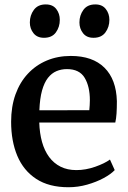

<svg xmlns="http://www.w3.org/2000/svg" viewBox="-20 -814 566 846"><path d="M281.5 11Q195.5 11 139.5 -25.8Q83.5 -62.5 56.2 -127.5Q29 -192.5 29 -277.5Q29 -344 48.2 -397.8Q67.5 -451.5 102.8 -489.2Q138 -527 186 -547.2Q234 -567.5 292 -567.5Q388 -567.5 440.2 -515.8Q492.5 -464 495 -368Q495 -337 493.5 -314Q492 -291 488 -274H153Q154.5 -227 165.2 -188.5Q176 -150 196.5 -122.2Q217 -94.5 247 -79.5Q277 -64.5 316.5 -64.5Q357.5 -64.5 399.5 -79.2Q441.5 -94 464.5 -111L485.5 -64.5Q468.5 -46.5 436.5 -29.2Q404.5 -12 364.2 -0.5Q324 11 281.5 11ZM153.5 -328 373.5 -328.5Q374.5 -338 375.2 -350Q376 -362 376 -372Q376 -433 353 -471.2Q330 -509.5 275 -509.5Q250 -509.5 228.8 -500.5Q207.5 -491.5 191.2 -470.8Q175 -450 165.2 -415Q155.5 -380 153.5 -328ZM173.5 -647.5Q143.5 -647.5 127.5 -667.8Q111.5 -688 111.5 -715Q111.5 -746.5 129.2 -770.5Q147 -794.5 181 -794.5H182Q212.5 -794.5 228 -774.2Q243.5 -754 243.5 -726.5Q243.5 -695 226.2 -671.2Q209 -647.5 174 -647.5ZM391.5 -647.5Q361.5 -647.5 345.8 -667.8Q330 -688 330 -715Q330 -746.5 347.5 -770.5Q365 -794.5 399.5 -794.5H400.5Q430.5 -794.5 446.2 -774.2Q462 -754 462 -726.5Q462 -695 444.5 -671.2Q427 -647.5 392.5 -647.5Z"/></svg>

Font: Merriweather 24pt SemiBold
Style: Regular
Weight: 600
Designer: Eben Sorkin
Foundry: Eben Sorkin
Version: Version 2.100